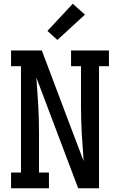

<svg xmlns="http://www.w3.org/2000/svg" viewBox="-20 -1004 640 1024"><path d="M39 0V-84H92V-651H39V-735H203L355 -332L426 -145Q424 -182 421 -219Q418 -256 416 -293Q414 -330 413 -367Q412 -404 412 -441V-651H359V-735H561V-651H508V0H397L174 -590Q176 -553 179 -516Q182 -479 184 -442Q186 -405 187 -368Q188 -331 188 -294V-84H241V0ZM286 -791 233 -839 368 -984 433 -926Z"/></svg>

Font: Iosevka HT Medium Extended
Style: Regular
Weight: 500
Width: 7
Monospace: yes
Designer: Belleve Invis
Foundry: Belleve Invis
Version: Version 32.3.0; ttfautohint (v1.8.4)